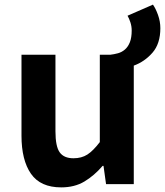

<svg xmlns="http://www.w3.org/2000/svg" viewBox="-20 -797 714 831"><path d="M245 14Q155 14 114 -45Q73 -104 73 -210V-560H220V-229Q220 -163 238.5 -137.5Q257 -112 298 -112Q333 -112 358 -128Q383 -144 412 -182V-560H457Q474 -562 490.5 -566.5Q507 -571 520.5 -582.5Q534 -594 542 -614Q550 -634 550 -665Q550 -683 544.5 -700Q539 -717 532 -729L642 -777Q654 -760 664 -732Q674 -704 674 -675Q674 -608 640 -569Q606 -530 559 -513V0H439L428 -79H424Q388 -37 345.5 -11.5Q303 14 245 14Z"/></svg>

Font: Kinto Sans
Style: Bold
Weight: 700
Designer: Authors: Ryoko NISHIZUKA  (kana & ideographs); Paul D. Hunt (Latin, Greek & Cyrillic); Wenlong ZHANG  (bopomofo); Sandol
Foundry: Adobe Systems Incorporated, ookami Inc.
Version: Version 0.001